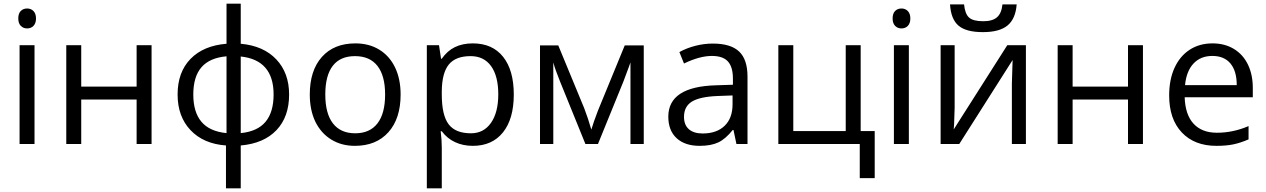

<svg xmlns="http://www.w3.org/2000/svg" viewBox="-20 -780 6858 1040"><path d="M127 -626Q148 -626 161.5 -640Q175 -654 175 -680Q175 -706 161.5 -720Q148 -734 127 -734Q106 -734 92.5 -720.5Q79 -707 79 -680Q79 -654 92.5 -640Q106 -626 127 -626ZM86 -535V0H167V-535Z M339 0H420V-241H720V0H801V-535H720V-311H420V-535H339Z M1284 -543V-760H1207V-543Q1082 -533 1012 -461Q942 -389 942 -268Q942 -149 1012 -75Q1082 -1 1204 8V240H1284V8Q1409 -3 1477.5 -75Q1546 -147 1546 -268Q1546 -385 1476.5 -458.5Q1407 -532 1284 -543ZM1207 -475V-59Q1115 -68 1071 -120.5Q1027 -173 1027 -268Q1027 -365 1071.5 -416Q1116 -467 1207 -475ZM1284 -59V-474Q1462 -455 1462 -268Q1462 -173 1418.5 -120.5Q1375 -68 1284 -59Z M1905 -545Q1789 -545 1723.5 -471.5Q1658 -398 1658 -268Q1658 -184 1688 -121Q1719 -58 1774.5 -24Q1830 10 1902 10Q2018 10 2084 -64Q2150 -138 2150 -268Q2150 -352 2120 -414.5Q2090 -477 2034.5 -511Q1979 -545 1905 -545ZM1903 -476Q1983 -476 2024.5 -423Q2066 -370 2066 -268Q2066 -165 2024.5 -111.5Q1983 -58 1904 -58Q1825 -58 1783.5 -111.5Q1742 -165 1742 -268Q1742 -371 1782.5 -423.5Q1823 -476 1903 -476Z M2763 -268Q2763 -400 2705 -472.5Q2647 -545 2541 -545Q2486 -545 2444.5 -525Q2403 -505 2373 -462H2369L2358 -535H2292V240H2373V20Q2373 -23 2367 -69H2373Q2402 -30 2445 -10Q2488 10 2541 10Q2646 10 2704.5 -63Q2763 -136 2763 -268ZM2679 -269Q2679 -171 2639.5 -114.5Q2600 -58 2531 -58Q2447 -58 2410 -107Q2373 -156 2373 -268V-286Q2374 -385 2411 -430.5Q2448 -476 2529 -476Q2601 -476 2640 -422Q2679 -368 2679 -269Z M3144 -195 3004 -534H2905V0H2977V-442Q2987 -404 3013 -340L3151 0H3219L3357 -339L3385 -414L3395 -442V0H3467V-534H3364L3219 -181L3198 -124L3183 -78Q3165 -141 3144 -195Z M4029 -365Q4029 -458 3983.5 -501Q3938 -544 3841 -544Q3794 -544 3747 -532Q3700 -520 3660 -498L3685 -436Q3770 -477 3836 -477Q3896 -477 3923 -447Q3950 -417 3950 -354V-321L3859 -318Q3600 -311 3600 -148Q3600 -73 3645 -31.5Q3690 10 3770 10Q3831 10 3870.5 -8.5Q3910 -27 3949 -76H3953L3969 0H4029ZM3685 -147Q3685 -203 3727.5 -229.5Q3770 -256 3867 -260L3948 -263V-215Q3948 -140 3905 -98.5Q3862 -57 3786 -57Q3738 -57 3711.5 -80Q3685 -103 3685 -147Z M4642 -70V-535H4561V-70H4277V-535H4196V0H4637V185H4718V-70Z M4863 -626Q4884 -626 4897.5 -640Q4911 -654 4911 -680Q4911 -706 4897.5 -720Q4884 -734 4863 -734Q4842 -734 4828.5 -720.5Q4815 -707 4815 -680Q4815 -654 4828.5 -640Q4842 -626 4863 -626ZM4822 -535V0H4903V-535Z M5487 -756H5410Q5405 -708 5380.5 -686.5Q5356 -665 5306 -665Q5251 -665 5229 -685Q5207 -705 5202 -756H5126Q5131 -676 5172 -641Q5213 -606 5304 -606Q5394 -606 5437.5 -642Q5481 -678 5487 -756ZM5075 0H5176L5465 -455L5463 -392L5461 -327V0H5537V-535H5436L5146 -79L5148 -107L5151 -196V-535H5075Z M5709 0H5790V-241H6090V0H6171V-535H6090V-311H5790V-535H5709Z M6743 -25V-97Q6659 -61 6572 -61Q6490 -61 6445 -110Q6400 -159 6397 -253H6766V-304Q6766 -376 6739.5 -430.5Q6713 -485 6663.5 -515Q6614 -545 6548 -545Q6477 -545 6424 -510.5Q6371 -476 6342 -412.5Q6313 -349 6313 -263Q6313 -135 6381.5 -62.5Q6450 10 6569 10Q6622 10 6660.5 2Q6699 -6 6743 -25ZM6679 -319H6399Q6406 -394 6444.5 -435.5Q6483 -477 6547 -477Q6611 -477 6645 -436Q6679 -395 6679 -319Z"/></svg>

Font: OpenSansMMV
Style: Regular
Weight: 400
Designer: Steve Matteson
Foundry: Ascender Corporation
Version: Version 4.000